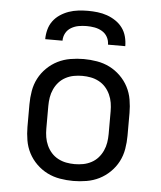

<svg xmlns="http://www.w3.org/2000/svg" viewBox="-53 -786 706 841"><g transform="rotate(5 300.0 -366.0)"><path d="M300 8Q271 8 241.5 3Q212 -2 186 -15Q160 -28 138.5 -49Q117 -70 103.5 -96Q90 -122 85 -151.5Q80 -181 80 -210V-310Q80 -339 85 -368.5Q90 -398 103.5 -424Q117 -450 138.5 -471Q160 -492 186 -505Q212 -518 241.5 -523Q271 -528 300 -528Q329 -528 358.5 -523Q388 -518 414 -505Q440 -492 461.5 -471Q483 -450 496.5 -424Q510 -398 515 -368.5Q520 -339 520 -310V-210Q520 -181 515 -151.5Q510 -122 496.5 -96Q483 -70 461.5 -49Q440 -28 414 -15Q388 -2 358.5 3Q329 8 300 8ZM300 -66Q319 -66 337.5 -69.5Q356 -73 373 -82Q390 -91 402.5 -105Q415 -119 423 -136.5Q431 -154 434 -172.5Q437 -191 437 -210V-310Q437 -329 434 -347.5Q431 -366 423 -383.5Q415 -401 402.5 -415Q390 -429 373 -438Q356 -447 337.5 -450.5Q319 -454 300 -454Q281 -454 262.5 -450.5Q244 -447 227 -438Q210 -429 197.5 -415Q185 -401 177 -383.5Q169 -366 166 -347.5Q163 -329 163 -310V-210Q163 -191 166 -172.5Q169 -154 177 -136.5Q185 -119 197.5 -105Q210 -91 227 -82Q244 -73 262.5 -69.5Q281 -66 300 -66ZM124 -600Q124 -621 129.5 -642Q135 -663 147.5 -680Q160 -697 178 -709Q196 -721 216 -728Q236 -735 257.5 -737.5Q279 -740 300 -740Q321 -740 342.5 -737.5Q364 -735 384 -728Q404 -721 422 -709Q440 -697 452.5 -680Q465 -663 470.5 -642Q476 -621 476 -600H400Q400 -618 391.5 -633.5Q383 -649 367.5 -658Q352 -667 334.5 -670Q317 -673 300 -673Q283 -673 265.5 -670Q248 -667 232.5 -658Q217 -649 208.5 -633.5Q200 -618 200 -600Z"/></g></svg>

Font: Iosevka Extended
Style: Regular
Weight: 400
Width: 7
Monospace: yes
Designer: Belleve Invis
Foundry: Belleve Invis
Version: Version 32.5.0; ttfautohint (v1.8.4)